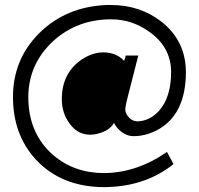

<svg xmlns="http://www.w3.org/2000/svg" viewBox="-20 -692 801 772"><path d="M32.2 -301.8Q32.2 -454.1 138.7 -559.6Q247.1 -666 410.2 -671.9Q418.9 -671.9 425.8 -671.9Q543.9 -671.9 630.9 -603.5Q726.6 -526.4 727.5 -403.3Q727.5 -226.6 606.4 -166Q561.5 -144.5 517.6 -144.5Q479.5 -144.5 449.2 -180.7Q441.4 -190.4 438.5 -198.2Q420.9 -167 376 -155.3Q359.4 -150.4 341.8 -150.4Q286.1 -150.4 252 -207Q228.5 -245.1 228.5 -293Q228.5 -397.5 307.6 -452.1Q351.6 -481.4 395.5 -481.4Q445.3 -481.4 477.5 -449.2Q479.5 -447.3 479.5 -447.3L485.4 -468.8H536.1L493.2 -300.8Q487.3 -278.3 484.4 -259.8Q480.5 -238.3 500 -217.8Q513.7 -205.1 530.3 -204.1Q580.1 -204.1 619.1 -246.1Q668 -300.8 668 -402.3Q668 -503.9 577.1 -566.4Q508.8 -614.3 426.8 -614.3Q290 -614.3 193.4 -526.4Q94.7 -434.6 93.8 -302.7Q93.8 -154.3 195.3 -67.4Q279.3 3.9 398.4 3.9Q530.3 2.9 651.4 -81.1L677.7 -32.2Q571.3 52.7 423.8 59.6Q412.1 60.5 400.4 60.5Q225.6 60.5 122.1 -52.7Q32.2 -152.3 32.2 -301.8Z"/></svg>

Font: Post No Bills Colombo
Style: Medium
Weight: 600
Designer: Kosala Senevirathne, Siva Puranthara, Lasantha Premarathna, Tharique Azeez
Foundry: Mooniak
Version: Version 1.220 ; ttfautohint (v1.5)